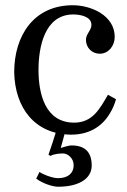

<svg xmlns="http://www.w3.org/2000/svg" viewBox="-20 -499 484 733"><path d="M251 15.1C314.9 15.1 367.2 -11.2 399.9 -66.9C409.2 -82 417 -99.1 422.9 -120.1L392.1 -137.2C360.8 -83 333 -30.8 263.2 -30.8C151.9 -30.8 127 -142.1 127 -231.9C127 -318.8 149.9 -443.8 259.8 -443.8C284.2 -443.8 329.1 -437 329.1 -403.8C329.1 -383.8 308.1 -369.1 308.1 -347.2C308.1 -316.9 331.1 -293.9 360.8 -293.9C395 -293.9 418 -325.2 418 -357.9C418 -439.9 328.1 -479 257.8 -479C108.9 -479 34.2 -362.8 34.2 -223.1C37.1 -87.9 111.8 13.2 251 15.1ZM193.8 0C196.8 0 165 91.8 165 91.8L172.9 96.2C187 87.9 210 86.9 221.2 86.9C237.8 86.9 261.2 104 261.2 131.8C261.2 160.2 242.2 181.2 201.2 181.2C179.2 181.2 139.2 165 130.9 157.2L118.2 183.1C143.1 201.2 180.2 213.9 202.1 213.9C274.9 213.9 330.1 187 330.1 132.8C330.1 79.1 301.8 56.2 252.9 56.2C241.2 56.2 211.9 65.9 211.9 65.9C211.9 65.9 230 0 230 0C230 0 190.9 0 193.8 0Z"/></svg>

Font: MusGlyphs-Text
Style: Regular
Weight: 400
Version: Version 2.1.1